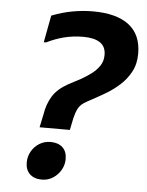

<svg xmlns="http://www.w3.org/2000/svg" viewBox="-53 -775 632 828"><g transform="rotate(5 263.0 -361.0)"><path d="M142 -271Q149 -316 170 -350Q191 -384 236 -409L291 -438Q312 -450 332.5 -465Q353 -480 367.5 -500.5Q382 -521 382 -549Q382 -585 357 -602Q332 -619 284 -619Q240 -619 201 -609Q162 -599 126 -581H116L138 -698Q184 -716 228.5 -724Q273 -732 316 -732Q419 -732 472.5 -690.5Q526 -649 526 -567Q526 -522 507.5 -488Q489 -454 461.5 -429.5Q434 -405 407.5 -389Q381 -373 364 -364L322 -341Q296 -327 286.5 -308Q277 -289 272 -267L261 -214H130ZM88 -58Q88 -84 100.5 -106Q113 -128 134.5 -141.5Q156 -155 183 -155Q216 -155 235 -137.5Q254 -120 254 -87Q254 -62 241.5 -40Q229 -18 207.5 -4Q186 10 159 10Q126 10 107 -8Q88 -26 88 -58Z"/></g></svg>

Font: Kufam SemiBold
Style: Italic
Weight: 600
Italic angle: -11°
Designer: Artur Schmal
Foundry: Original Type
Version: Version 1.301; ttfautohint (v1.8.3)